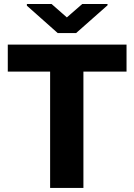

<svg xmlns="http://www.w3.org/2000/svg" viewBox="-20 -932 666 952"><path d="M393.6 0H228.5V-710.9H393.6ZM607.4 -577.1H18.6V-710.9H607.4ZM513.2 -905.8 357.4 -768.1H266.1L113.3 -903.8V-912.1H235.8L311.5 -845.7L387.7 -912.1H513.2Z"/></svg>

Font: Heebo ExtraBold
Style: Regular
Weight: 800
Designer: Oded Ezer
Foundry: Ezer Type House
Version: Version 3.100